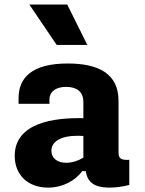

<svg xmlns="http://www.w3.org/2000/svg" viewBox="-20 -842 660 874"><path d="M288 -553C125 -553 64.5 -488 64.5 -395V-369.5H205V-388C205 -425 234.5 -447 282.5 -446.5C327.5 -446 359.5 -426.5 359.5 -377.5V-304C228 -307 47 -284 47 -132.5C47 -44.5 108.5 12 198.5 12C264 12 321 -18 354.5 -63H370.5C377 -18.5 401.5 12 478.5 12C506.5 12 536 8 568.5 0V-114.5C528 -112.5 519.5 -121 519.5 -151.5V-383.5C519.5 -506.5 428.5 -553 288 -553ZM377.5 -637.5 286 -821.5H113.5L238 -637.5ZM214 -155.5C214 -197 255 -224 334.5 -224L359.5 -223V-124.5C336 -110 309 -101 282 -101C240 -101 214 -122.5 214 -155.5Z"/></svg>

Font: Monaspace Neon ExtraBold
Style: Regular
Weight: 800
Designer: Riley Cran & the Lettermatic Team
Foundry: Lettermatic
Version: Version 1.200 (Monaspace Neon)